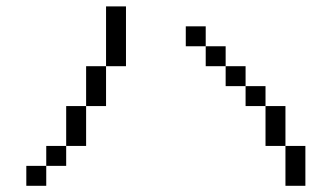

<svg xmlns="http://www.w3.org/2000/svg" viewBox="-20 -645 1040 602"><path d="M125 -125H62.5V-62.5H125ZM125 -125H187.5V-187.5H125ZM875 -187.5Q875 -187.5 875 -62.5H937.5Q937.5 -62.5 937.5 -187.5ZM187.5 -187.5H250Q250 -187.5 250 -312.5H187.5Q187.5 -312.5 187.5 -187.5ZM875 -187.5Q875 -187.5 875 -312.5H812.5Q812.5 -312.5 812.5 -187.5ZM250 -312.5H312.5Q312.5 -312.5 312.5 -437.5H250Q250 -437.5 250 -312.5ZM812.5 -312.5V-375H750V-312.5ZM750 -375V-437.5H687.5V-375ZM312.5 -437.5H375V-625H312.5ZM687.5 -437.5V-500H625V-437.5ZM625 -500V-562.5H562.5V-500Z"/></svg>

Font: BFUnifontExMono
Style: Regular
Weight: 500
Version: Version 15.0.06